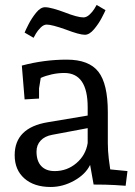

<svg xmlns="http://www.w3.org/2000/svg" viewBox="-20 -743 545 773"><path d="M184.1 9.8Q117.2 9.8 78.1 -24.7Q39.1 -59.1 39.1 -118.2Q39.1 -229 172.9 -251L333 -277.8V-311Q333 -449.2 238.8 -449.2Q213.9 -449.2 188.5 -443.6Q163.1 -438 144 -429.2L137.2 -387.2V-346.2L79.1 -342.8L67.9 -479Q157.7 -502.9 249 -502.9Q337.9 -502.9 376 -454.3Q414.1 -405.8 414.1 -291V-167Q414.1 -136.2 418 -103.5Q421.9 -70.8 423.8 -61L493.2 -54.2L485.8 4.9Q477.1 3.9 442.1 2Q407.2 0 356.9 0L342.8 -79.1Q324.2 -41 278.6 -15.6Q232.9 9.8 184.1 9.8ZM127 -132.8Q127 -94.7 146 -74.5Q165 -54.2 200.2 -54.2Q250 -54.2 287.6 -86.2Q325.2 -118.2 333 -167V-227.1L189.9 -200.2Q160.2 -194.8 143.6 -177Q127 -159.2 127 -132.8ZM321.8 -603Q299.8 -603 245.1 -624Q189 -644 168 -644Q155.8 -644 143.8 -632.1Q131.8 -620.1 124.5 -607.7Q117.2 -595.2 115.2 -590.8L79.1 -611.8Q82 -619.6 94.5 -644.3Q106.9 -668.9 125 -691.4Q143.1 -713.9 161.1 -713.9Q174.3 -713.9 195.6 -708Q216.8 -702.1 238.8 -693.8Q292 -672.9 315.9 -672.9Q328.1 -672.9 340.1 -683.8Q352.1 -694.8 359.6 -707Q367.2 -719.2 369.1 -723.1L404.8 -702.1Q401.9 -694.8 389.4 -670.9Q377 -647 358.4 -625Q339.8 -603 321.8 -603Z"/></svg>

Font: Sura
Style: Regular
Weight: 400
Designer: Carolina Giovagnoli
Foundry: Huerta Tipografica
Version: Version 1.003;PS 001.002;hotconv 1.0.70;makeotf.lib2.5.58329